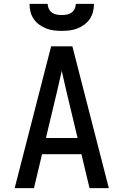

<svg xmlns="http://www.w3.org/2000/svg" viewBox="-20 -975 640 995"><path d="M56 0 245 -735H355L544 0H444L402 -176H198L156 0ZM382 -260 327 -490Q320 -519 313.5 -548.5Q307 -578 300 -608Q293 -578 286.5 -548.5Q280 -519 273 -490L218 -260ZM300 -815Q279 -815 258.5 -817.5Q238 -820 219 -827.5Q200 -835 183 -847.5Q166 -860 154.5 -877Q143 -894 138 -914Q133 -934 133 -955H227Q227 -942 233 -929.5Q239 -917 249.5 -909.5Q260 -902 273.5 -899.5Q287 -897 300 -897Q313 -897 326.5 -899.5Q340 -902 350.5 -909.5Q361 -917 367 -929.5Q373 -942 373 -955H467Q467 -934 462 -914Q457 -894 445.5 -877Q434 -860 417 -847.5Q400 -835 381 -827.5Q362 -820 341.5 -817.5Q321 -815 300 -815Z"/></svg>

Font: Iosevka Custom Medium Extended
Style: Regular
Weight: 500
Width: 7
Monospace: yes
Designer: Belleve Invis
Foundry: Belleve Invis
Version: Version 11.2.4; ttfautohint (v1.8.4)